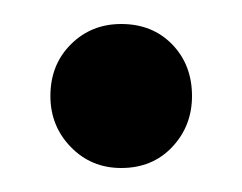

<svg xmlns="http://www.w3.org/2000/svg" viewBox="-20 -359 202 160"><path d="M81 -219Q56 -219 39 -236.5Q22 -254 22 -279Q22 -305 39 -322Q56 -339 81 -339Q107 -339 123.5 -322Q140 -305 140 -279Q140 -254 123.5 -236.5Q107 -219 81 -219Z"/></svg>

Font: Zain
Style: Bold
Weight: 700
Designer: Zain,Boutros
Foundry: Mobile Telecommunications Company (Zain), 2024
Version: Version 1.50; ttfautohint (v1.8.4)